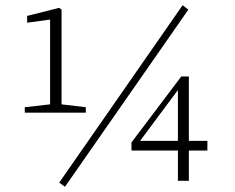

<svg xmlns="http://www.w3.org/2000/svg" viewBox="-20 -693 900 736"><path d="M229 23 207 7 680 -673 702 -656ZM84 -632 207 -663 216 -656V-293L309 -282V-261H75V-282L172 -293V-618L84 -606ZM484 -116V-147L675 -400H704V-153H775V-116H704V0H662V-116ZM517 -153H662V-348Z"/></svg>

Font: Source Serif Pro Light
Style: Regular
Weight: 300
Designer: Frank Grießhammer
Foundry: Adobe Systems Incorporated
Version: Version 3.001;hotconv 1.0.111;makeotfexe 2.5.65597